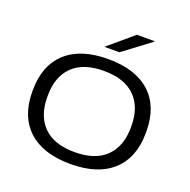

<svg xmlns="http://www.w3.org/2000/svg" viewBox="-148 -994 1138 1151"><g transform="rotate(20 421.0 -418.0)"><path d="M421 15Q246.5 15 152.8 -71.2Q59 -157.5 59 -315.5V-324Q59 -482 152.8 -568Q246.5 -654 421 -654Q596.5 -654 690 -568Q783.5 -482 783.5 -324V-315.5Q783.5 -157.5 690 -71.2Q596.5 15 421 15ZM421 -60.5Q552.5 -60.5 620.2 -127.8Q688 -195 688 -315V-324.5Q688 -444.5 620.2 -511.5Q552.5 -578.5 421 -578.5Q289.5 -578.5 222 -511.5Q154.5 -444.5 154.5 -324.5V-315Q154.5 -195 222 -127.8Q289.5 -60.5 421 -60.5ZM532 -849.5H644.5V-846.5L469 -715H375V-716.5Z"/></g></svg>

Font: Anek Latin Expanded
Style: Regular
Weight: 400
Width: 7
Designer: Yesha Goshar
Foundry: Ek Type
Version: Version 1.003